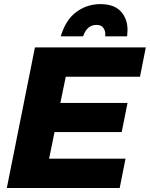

<svg xmlns="http://www.w3.org/2000/svg" viewBox="-20 -936 746 956"><path d="M613 -755H503.5L504.5 -765Q504.5 -783 494.5 -797.5Q484.5 -812 459.5 -812Q413.5 -812 393.5 -755H282.5Q307 -837.5 360.2 -876.5Q413.5 -915.5 479.5 -915.5Q548 -915.5 581.5 -879.2Q615 -843 615 -786ZM576 0H14L154 -700H706L677 -554H307.5L280.5 -423.5H615L586 -278.5H251.5L224.5 -146H605Z"/></svg>

Font: Argentum Sans
Style: Bold Italic
Weight: 700
Italic angle: -11°
Designer: Julieta Ulanovsky (font), Cristiano Sobral (main changes and remaster)
Foundry: Julieta Ulanovsky (font), Cristiano Sobral (main changes and remaster)
Version: Version 2.007;June 15, 2022;FontCreator 14.0.0.2814 64-bit; 